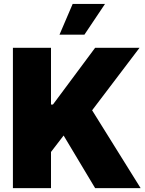

<svg xmlns="http://www.w3.org/2000/svg" viewBox="-20 -975 754 995"><path d="M46.9 0V-727.3H244.3V-433.2H254.3L473 -727.3H703.1L457.4 -403.4L708.8 0H473L309.7 -272.7L244.3 -187.5V0ZM288.4 -795.5 356.5 -954.5H524.1L417.6 -795.5Z"/></svg>

Font: Karasuma Gothic
Style: Black
Weight: 900
Designer: Rasmus Andersson / Ryoko Nishizuka
Foundry: Genbu
Version: Version 1.00